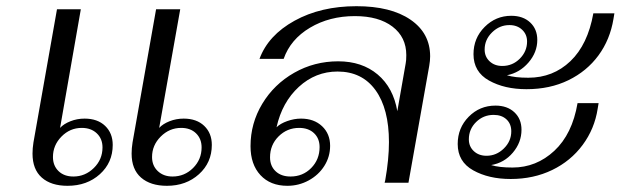

<svg xmlns="http://www.w3.org/2000/svg" viewBox="-20 -590 2007 620"><path d="M85 -94Q85 -111 88 -130L164 -560H241L174 -177Q186 -190 207.5 -198.5Q229 -207 253 -207Q295 -207 319.5 -183.5Q344 -160 344 -122Q344 -65 302.5 -27.5Q261 10 198 10Q145 10 115 -16.5Q85 -43 85 -94ZM405 -94Q405 -111 408 -130L484 -560H562L494 -177Q506 -190 527.5 -198.5Q549 -207 573 -207Q615 -207 639.5 -183.5Q664 -160 664 -122Q664 -65 622.5 -27.5Q581 10 519 10Q466 10 435.5 -16.5Q405 -43 405 -94ZM311 -114Q311 -142 292.5 -159.5Q274 -177 244 -177Q206 -177 178.5 -149Q151 -121 151 -83Q151 -55 169 -37.5Q187 -20 217 -20Q255 -20 283 -47.5Q311 -75 311 -114ZM631 -114Q631 -142 613 -159.5Q595 -177 565 -177Q527 -177 499 -149Q471 -121 471 -83Q471 -55 489.5 -37.5Q508 -20 537 -20Q576 -20 603.5 -47.5Q631 -75 631 -114Z M789 -118Q789 -192 827 -255Q865 -318 930 -355Q995 -392 1072 -392Q1149 -392 1199.5 -349.5Q1250 -307 1263 -231L1290 -385Q1292 -394 1292 -412Q1292 -470 1247.5 -504Q1203 -538 1126 -538Q1044 -538 981 -500.5Q918 -463 896 -400H818Q846 -476 931 -523Q1016 -570 1131 -570Q1242 -570 1305.5 -526.5Q1369 -483 1369 -408Q1369 -394 1366 -377L1299 0H1222L1224 -8Q1236 -76 1236 -131Q1236 -239 1192.5 -299Q1149 -359 1070 -359Q999 -359 945 -309.5Q891 -260 873 -179Q885 -191 907.5 -199Q930 -207 952 -207Q994 -207 1020 -182.5Q1046 -158 1046 -119Q1046 -84 1027.5 -54.5Q1009 -25 977 -7.5Q945 10 908 10Q853 10 821 -24.5Q789 -59 789 -118ZM1012 -115Q1012 -143 994 -160Q976 -177 946 -177Q907 -177 879.5 -149.5Q852 -122 852 -82Q852 -54 870 -37Q888 -20 918 -20Q958 -20 985 -47.5Q1012 -75 1012 -115Z M1509 -415Q1509 -467 1545 -503Q1581 -539 1631 -539Q1669 -539 1692 -517.5Q1715 -496 1715 -461Q1715 -421 1686.5 -388Q1658 -355 1617 -347Q1642 -339 1686 -339Q1766 -339 1822 -392.5Q1878 -446 1896 -547H1964L1961 -529Q1950 -462 1912.5 -411Q1875 -360 1815.5 -331Q1756 -302 1680 -302Q1609 -302 1559 -330Q1509 -358 1509 -415ZM1682 -456Q1682 -479 1666 -494Q1650 -509 1625 -509Q1593 -509 1569 -485.5Q1545 -462 1545 -430Q1545 -407 1561 -392Q1577 -377 1602 -377Q1635 -377 1658.5 -400.5Q1682 -424 1682 -456ZM1458 -125Q1458 -177 1493.5 -213Q1529 -249 1580 -249Q1618 -249 1641 -227.5Q1664 -206 1664 -171Q1664 -130 1636 -97Q1608 -64 1566 -57Q1591 -49 1635 -49Q1712 -49 1770 -103Q1828 -157 1845 -257H1913L1910 -239Q1900 -174 1861.5 -122Q1823 -70 1763 -41Q1703 -12 1629 -12Q1558 -12 1508 -40Q1458 -68 1458 -125ZM1631 -166Q1631 -190 1615.5 -204.5Q1600 -219 1574 -219Q1541 -219 1517.5 -196Q1494 -173 1494 -140Q1494 -117 1510 -102Q1526 -87 1551 -87Q1583 -87 1607 -110.5Q1631 -134 1631 -166Z"/></svg>

Font: Fahkwang Light
Style: Italic
Weight: 300
Italic angle: -10°
Version: Version 1.000; ttfautohint (v1.6)